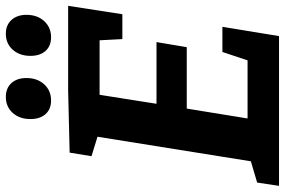

<svg xmlns="http://www.w3.org/2000/svg" viewBox="-176 -776 952 641"><g transform="rotate(-90 299.5 -456.0)"><path d="M489 -523 485 -599H303L273 -409H479L462 -308H257L224 -105H418L446 -189H530L499 0H-1L10 -73L81 -94L163 -606L98 -626L110 -699L317 -704H600L572 -523ZM222 -830Q222 -866 242.5 -889Q263 -912 296 -912Q325 -912 342 -893.5Q359 -875 359 -843Q359 -807 338 -784Q317 -761 284 -761Q255 -761 238.5 -779.5Q222 -798 222 -830ZM433 -830Q433 -866 453.5 -889Q474 -912 507 -912Q536 -912 553 -893Q570 -874 570 -843Q570 -807 549 -784Q528 -761 495 -761Q466 -761 449.5 -779.5Q433 -798 433 -830Z"/></g></svg>

Font: Bitter Pro
Style: Bold Italic
Weight: 700
Italic angle: -9°
Designer: Sol Matas, and Bitter project Authors
Foundry: Sol Matas
Version: Version 1.010